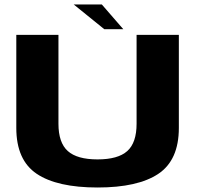

<svg xmlns="http://www.w3.org/2000/svg" viewBox="-20 -830 882 854"><path d="M414 4Q234 4 143.2 -57Q52.5 -118 52.5 -261V-675H240V-279.5Q240 -195.5 281.5 -158.2Q323 -121 413.8 -121Q504.5 -121 546 -158Q587.5 -195 587.5 -279.5V-675H775.5V-261Q775.5 -118 684.5 -57Q593.5 4 414 4ZM444 -700 308 -810H433L528.5 -700Z"/></svg>

Font: Anybody ExtraExpanded Regular
Style: Bold
Weight: 700
Width: 8
Designer: Tyler Finck
Foundry: Etcetera Type Company
Version: Version 1.010; ttfautohint (v1.8.3) -l 8 -r 50 -G 200 -x 14 